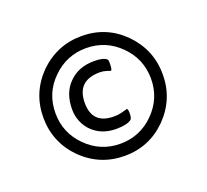

<svg xmlns="http://www.w3.org/2000/svg" viewBox="-68 -556 512 476"><g transform="rotate(-20 187.5 -318.0)"><path d="M99 -407Q62 -371 62 -318Q62 -266 99 -229Q136 -192 188 -192Q240 -192 277 -229Q314 -266 314 -318Q314 -370 277 -407Q240 -444 188 -444Q136 -444 99 -407ZM299 -206Q253 -160 188 -160Q123 -160 76 -206Q30 -253 30 -318Q30 -383 76 -430Q123 -476 188 -476Q253 -476 299 -430Q345 -383 345 -318Q345 -253 299 -206ZM125 -257Q104 -281 104 -313Q104 -356 129 -381Q154 -407 196 -407Q221 -407 229 -399Q231 -398 231 -389Q231 -370 227 -370L218 -373Q209 -376 200 -376Q139 -376 139 -317Q139 -261 196 -261Q210 -261 222 -265Q234 -268 232 -268Q235 -265 235 -256Q235 -243 231 -239Q219 -230 191 -230Q150 -230 125 -257Z"/></g></svg>

Font: Bubblegum Sans
Style: Regular
Weight: 400
Designer: Angel Koziupa and Alejandro Paul
Foundry: Angel Koziupa and Alejandro Paul
Version: Version 1.001